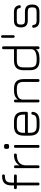

<svg xmlns="http://www.w3.org/2000/svg" viewBox="1384 -2136 752 3560"><g transform="rotate(-90 1760.0 -356.0)"><path d="M128.5 0Q102 0 102 -26.5V-420H60Q33.5 -420 33.5 -446.5Q33.5 -472.5 60 -472.5H102V-516.5Q102 -608.5 144.8 -651Q187.5 -693.5 279.5 -693.5Q305 -693.5 305 -667.5Q305 -641 279.5 -641Q209.5 -641 182 -613.8Q154.5 -586.5 154.5 -516.5V-472.5H278.5Q305 -472.5 305 -446.5Q305 -420 278.5 -420H154.5V-26.5Q154.5 0 128.5 0Z M448.5 0Q422 0 422 -26.5V-446.5Q422 -472.5 448.5 -472.5Q474.5 -472.5 474.5 -446.5V-369.5Q500.5 -419.5 549.8 -446Q599 -472.5 666.5 -472.5Q693 -472.5 693 -446.5Q693 -420 666.5 -420Q577.5 -420 528.5 -379.8Q479.5 -339.5 474.5 -265V-26.5Q474.5 0 448.5 0Z M814 -563.5Q779.5 -563.5 779.5 -599V-621.5Q779.5 -656 814 -656H836.5Q870 -656 870 -621.5V-599Q870 -563.5 836.5 -563.5ZM825.5 0Q799 0 799 -26.5V-446.5Q799 -472.5 825.5 -472.5Q851.5 -472.5 851.5 -446.5V-26.5Q851.5 0 825.5 0Z M1077.5 -216V-179.5Q1077.5 -109 1105.8 -80.8Q1134 -52.5 1205.5 -52.5H1287.5Q1350.5 -52.5 1379.2 -68.8Q1408 -85 1413.5 -125Q1415.5 -137.5 1421.8 -144Q1428 -150.5 1441 -150.5Q1454 -150.5 1460.8 -143.2Q1467.5 -136 1466 -123Q1459.5 -60 1415.5 -30Q1371.5 0 1287.5 0H1205.5Q1112 0 1068.5 -43.2Q1025 -86.5 1025 -179.5V-292.5Q1025 -387 1068.5 -430.2Q1112 -473.5 1205.5 -472.5H1287.5Q1381 -472.5 1424.2 -429.2Q1467.5 -386 1467.5 -292.5V-242.5Q1467.5 -216 1441.5 -216ZM1205.5 -420Q1134 -421 1105.8 -392.8Q1077.5 -364.5 1077.5 -292.5V-268.5H1415V-292.5Q1415 -364 1387 -392Q1359 -420 1287.5 -420Z M1667.5 0Q1641 0 1641 -26.5V-446.5Q1641 -472.5 1667.5 -472.5Q1693.5 -472.5 1693.5 -446.5V-398.5Q1741 -472.5 1865.5 -472.5H1893.5Q1987 -472.5 2030.2 -429.2Q2073.5 -386 2073.5 -292.5V-26.5Q2073.5 0 2047.5 0Q2021 0 2021 -26.5V-292.5Q2021 -364 1992.8 -392Q1964.5 -420 1893.5 -420H1865.5Q1788 -420 1743.5 -395.5Q1699 -371 1693.5 -319V-26.5Q1693.5 0 1667.5 0Z M2418.5 0Q2325 0 2281.5 -43.5Q2238 -87 2238 -180.5V-292.5Q2238 -386 2281.5 -429.2Q2325 -472.5 2418.5 -472.5H2628V-667.5Q2628 -693.5 2654.5 -693.5Q2680.5 -693.5 2680.5 -667.5V-26.5Q2680.5 0 2654.5 0Q2628 0 2628 -26.5V-69.5Q2606.5 -35 2565 -17.5Q2523.5 0 2456.5 0ZM2418.5 -52.5H2456.5Q2534.5 -52.5 2581.2 -77.2Q2628 -102 2628 -151.5V-420H2418.5Q2347 -420 2318.8 -391.8Q2290.5 -363.5 2290.5 -292.5V-180.5Q2290.5 -109 2318.8 -80.8Q2347 -52.5 2418.5 -52.5Z M2863 -459.5Q2853 -459.5 2845.8 -466.8Q2838.5 -474 2838.5 -484V-688Q2838.5 -698.5 2845.8 -705.5Q2853 -712.5 2863 -712.5Q2873.5 -712.5 2880.5 -705.5Q2887.5 -698.5 2887.5 -688V-484Q2887.5 -474 2880.5 -466.8Q2873.5 -459.5 2863 -459.5Z M3158 -1Q3096.5 -1 3064 -27.2Q3031.5 -53.5 3025 -107.5Q3023.5 -120.5 3030.5 -127.8Q3037.5 -135 3051 -135Q3063.5 -135 3069.8 -128.5Q3076 -122 3078 -109Q3082.5 -78 3100.8 -65.8Q3119 -53.5 3158 -53.5H3322Q3368.5 -53.5 3386 -71Q3403.5 -88.5 3403.5 -135Q3403.5 -182 3386 -199.5Q3368.5 -217 3322 -217H3160Q3095 -217 3063.2 -248.2Q3031.5 -279.5 3031.5 -344.5Q3031.5 -411 3063 -442.2Q3094.5 -473.5 3160 -473.5H3317Q3430 -473.5 3442.5 -373.5Q3444.5 -360.5 3437.2 -353.2Q3430 -346 3417 -346Q3404.5 -346 3398.2 -352.5Q3392 -359 3389.5 -371.5Q3386 -399.5 3369.2 -410.2Q3352.5 -421 3317 -421H3160Q3116.5 -421 3100.2 -405Q3084 -389 3084 -344.5Q3084 -302 3100.5 -285.8Q3117 -269.5 3160 -269.5H3322Q3391 -269.5 3423.5 -236.8Q3456 -204 3456 -135Q3456 -66.5 3423.5 -33.8Q3391 -1 3322 -1Z"/></g></svg>

Font: Jura Light
Style: Regular
Weight: 400
Version: Version 5.106